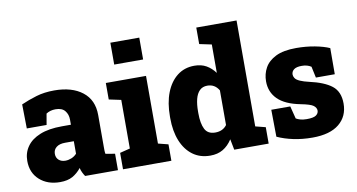

<svg xmlns="http://www.w3.org/2000/svg" viewBox="-75 -952 2144 1153"><g transform="rotate(-10 997.0 -376.0)"><path d="M208 10.3Q131.3 10.3 83 -33.2Q34.7 -76.7 34.7 -148.9Q34.7 -198.7 61.5 -236.3Q87.9 -274.4 141.4 -296.1Q194.8 -317.9 275.4 -317.9H330.6V-349.1Q330.6 -380.9 312.5 -403.1Q294.4 -425.3 255.4 -425.3Q222.7 -425.3 198.2 -409.2L186.5 -341.8H65.9L63.5 -488.8Q108.4 -508.8 157.5 -523.4Q206.5 -538.1 267.1 -538.1Q375 -538.1 438.5 -488.5Q502 -439 502 -347.2V-152.3Q502 -141.1 502.2 -130.4Q502.4 -119.6 504.4 -109.9L561.5 -100.1V0H361.3Q355 -8.8 347.7 -23.4Q340.3 -38.1 337.4 -52.7Q313.5 -22.9 283.7 -6.3Q253.9 10.3 208 10.3ZM260.7 -110.8Q279.3 -110.8 298.1 -118.4Q316.9 -126 330.6 -141.1V-217.3H277.3Q242.7 -217.3 223.9 -202.1Q205.1 -187 205.1 -162.1Q205.1 -138.2 220.7 -124.5Q236.3 -110.8 260.7 -110.8Z M649.4 -628.4V-761.7H825.7V-628.4ZM825.7 -528.3V-115.7L887.2 -100.1V0H592.3V-100.1L654.3 -115.7V-412.1L580.6 -427.7V-528.3Z M1123.5 10.3Q1061.5 10.3 1017.1 -22.5Q972.7 -55.2 948.7 -114.5Q924.8 -173.8 924.8 -252.9V-263.2Q924.8 -346.2 948.7 -407.7Q972.7 -469.2 1016.8 -503.7Q1061 -538.1 1121.6 -538.1Q1163.6 -538.1 1194.1 -520.8Q1224.6 -503.4 1247.6 -472.2V-645.5L1173.3 -661.1V-761.7H1418.9V-115.7L1480.5 -100.1V0H1270.5L1257.8 -65.4Q1233.9 -28.3 1201.2 -9Q1168.5 10.3 1123.5 10.3ZM1176.8 -121.1Q1223.1 -121.1 1247.6 -154.3V-365.7Q1223.1 -406.7 1177.7 -406.7Q1148.4 -406.7 1130.4 -388.7Q1112.3 -370.6 1104.2 -338.4Q1096.2 -306.2 1096.2 -263.2V-252.9Q1096.2 -189.9 1113.8 -155.5Q1131.3 -121.1 1176.8 -121.1Z M1747.1 10.3Q1684.6 10.3 1630.6 -1.2Q1576.7 -12.7 1533.2 -32.7L1531.2 -197.3H1647L1666.5 -120.6Q1676.8 -114.3 1692.9 -109.6Q1709 -105 1731.4 -105Q1772.9 -105 1788.6 -116.2Q1804.2 -127.4 1804.2 -144.5Q1804.2 -161.6 1786.6 -175.3Q1769 -188.5 1710.4 -199.7Q1617.7 -217.8 1573.7 -261.5Q1529.8 -305.2 1529.8 -370.6Q1529.8 -415.5 1550.3 -452.6Q1570.8 -490.2 1617.4 -513.4Q1664.1 -536.6 1742.2 -536.6Q1801.8 -536.6 1855.7 -526.4Q1909.7 -516.1 1944.3 -500.5L1943.8 -341.3H1828.6L1814 -409.7Q1791 -425.3 1756.8 -425.3Q1724.1 -425.3 1709 -413.6Q1693.8 -401.9 1693.8 -383.3Q1693.8 -373 1700.7 -361.8Q1708 -349.6 1730.5 -339.8Q1752.9 -330.1 1783.7 -323.2Q1874 -303.2 1919.7 -267.6Q1965.3 -231.9 1965.3 -159.2Q1965.3 -81.1 1909.4 -35.4Q1853.5 10.3 1747.1 10.3Z"/></g></svg>

Font: Suwannaphum Black
Style: Regular
Weight: 900
Designer: Danh Hong
Version: Version 8.002; ttfautohint (v1.8.3)